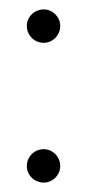

<svg xmlns="http://www.w3.org/2000/svg" viewBox="-20 -448 185 408"><path d="M108 -95C108 -115 92 -131 73 -131C53 -131 37 -115 37 -95C37 -76 53 -60 73 -60C92 -60 108 -76 108 -95ZM108 -393C108 -412 92 -428 73 -428C53 -428 37 -412 37 -393C37 -373 53 -357 73 -357C92 -357 108 -373 108 -393Z"/></svg>

Font: Bigelow Rules
Style: Regular
Weight: 400
Designer: Astigmatic (AOETI)
Foundry: Astigmatic (AOETI)
Version: Version 1.000